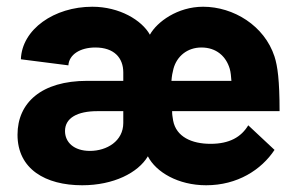

<svg xmlns="http://www.w3.org/2000/svg" viewBox="-20 -542 882 570"><path d="M224 8C317 8 390 -29 419 -78C443 -31 509 8 592 8C685 8 756 -38 795 -97L717 -170C696 -135 661 -115 605 -115C549 -115 503 -136 494 -184C492 -198 491 -200 491 -212H810C810 -304 804 -346 795 -374C765 -466 673 -522 583 -522C507 -522 446 -477 425 -439C401 -482 335 -522 254 -522C141 -522 45 -455 42 -366L183 -348C185 -380 218 -401 263 -401C319 -401 346 -370 346 -327V-302H239C103 -302 32 -237 32 -142C32 -40 115 8 224 8ZM489 -302C490 -316 492 -327 495 -338C505 -375 536 -401 578 -401C622 -401 651 -375 662 -338C665 -328 666 -315 667 -302ZM247 -94C199 -94 173 -120 173 -153C173 -192 210 -212 269 -212H346V-177C346 -123 297 -94 247 -94Z"/></svg>

Font: Arthouse Owned
Style: Bold
Weight: 700
Designer: Jeremy Tribby
Foundry: Tribby Type
Version: Version 1.000;PS 001.000;hotconv 1.0.88;makeotf.lib2.5.64775